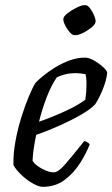

<svg xmlns="http://www.w3.org/2000/svg" viewBox="-20 -723 435 743"><path d="M145 0Q131 0 109 -12Q87 -24 65.5 -43.5Q44 -63 32 -84Q31 -129 40 -177.5Q49 -226 63 -270.5Q77 -315 91.5 -349.5Q106 -384 117 -402Q126 -412 146 -428.5Q166 -445 192.5 -461.5Q219 -478 249 -489Q279 -500 309 -500Q324 -500 343.5 -489Q363 -478 378.5 -464Q394 -450 395 -441Q391 -408 376 -373Q361 -338 348 -319Q330 -300 293.5 -279Q257 -258 211.5 -237.5Q166 -217 120 -201Q107 -137 106 -101Q115 -85 141.5 -70.5Q168 -56 188 -56Q205 -56 231.5 -86.5Q258 -117 306 -177Q313 -176 319 -172Q325 -168 327 -164Q314 -130 290 -92Q266 -54 230.5 -27Q195 0 145 0ZM131 -252Q180 -269 230.5 -292Q281 -315 310 -337Q311 -346 312.5 -357.5Q314 -369 314 -378Q315 -394 314.5 -409.5Q314 -425 311 -436Q300 -438 290.5 -439Q281 -440 272 -440Q251 -440 233 -435.5Q215 -431 200 -424Q179 -394 161 -347.5Q143 -301 131 -252ZM267 -587Q260 -587 250 -598Q240 -609 232.5 -624Q225 -639 225 -649Q225 -659 241 -671.5Q257 -684 276.5 -693.5Q296 -703 305 -703Q306 -703 307 -703Q309 -703 311 -703Q319 -703 328 -691.5Q337 -680 343.5 -665Q350 -650 350 -640Q350 -630 335 -617.5Q320 -605 302 -596Q284 -587 273 -587Q272 -587 271 -587Q269 -587 267 -587Z"/></svg>

Font: Texturina Light
Style: Italic
Weight: 300
Italic angle: -11°
Designer: Guillermo Torres Carreño
Foundry: Omnibus-Type
Version: Version 1.002; ttfautohint (v1.8.3)